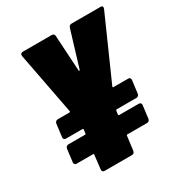

<svg xmlns="http://www.w3.org/2000/svg" viewBox="-166 -816 873 930"><g transform="rotate(-30 271.0 -351.0)"><path d="M530 -700H369C360 -700 354 -696 351 -687L290 -486C288 -482 284 -482 284 -486L272 -687C271 -696 265 -700 257 -700H96C85 -700 80 -693 82 -683L148 -338C149 -334 146 -332 144 -332H79C70 -332 63 -326 62 -317L53 -246C52 -237 57 -231 66 -231H158C161 -231 163 -229 163 -226L160 -206C160 -203 158 -201 155 -201H63C54 -201 47 -195 46 -186L37 -115C36 -106 41 -100 50 -100H142C145 -100 147 -98 146 -95L137 -17C136 -8 141 -2 150 -2H303C312 -2 318 -8 319 -17L329 -95C329 -98 331 -100 334 -100H444C453 -100 459 -106 460 -115L469 -186C470 -195 465 -201 456 -201H347C344 -201 342 -203 342 -206L345 -226C345 -229 347 -231 350 -231H460C469 -231 475 -237 476 -246L485 -317C486 -326 481 -332 472 -332H390C387 -332 385 -334 387 -338L540 -683C544 -693 541 -700 530 -700Z"/></g></svg>

Font: Barlow Condensed Black
Style: Italic
Weight: 900
Width: 3
Italic angle: -7°
Designer: Jeremy Tribby
Foundry: Tribby Type
Version: Version 1.422;hotconv 1.0.109;makeotfexe 2.5.65596